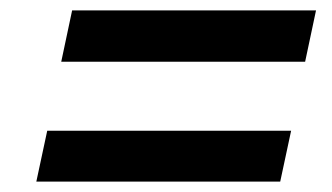

<svg xmlns="http://www.w3.org/2000/svg" viewBox="-20 -546 640 370"><path d="M98 -427 119 -526H589L568 -427ZM50 -196 71 -294H541L520 -196Z"/></svg>

Font: Mona Sans ExtraLight SemiBold
Style: Italic
Weight: 600
Italic angle: -11.6951°
Version: Version 2.000